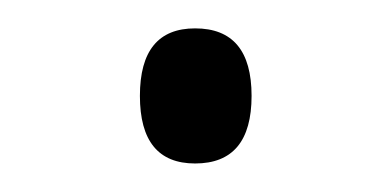

<svg xmlns="http://www.w3.org/2000/svg" viewBox="-20 -106 278 136"><path d="M79.1 -38.1Q79.1 -85.9 118.2 -85.9Q158.2 -85.9 158.2 -38.1Q158.2 9.8 118.2 9.8Q79.1 9.8 79.1 -38.1Z"/></svg>

Font: Open Sans Light
Style: Regular
Weight: 300
Foundry: Ascender Corporation
Version: Version 1.10